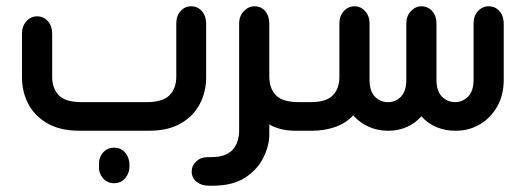

<svg xmlns="http://www.w3.org/2000/svg" viewBox="-20 -416 1672 611"><path d="M455 0H232Q172 0 131.5 -23Q91 -46 70.5 -84.5Q50 -123 50 -170V-309Q50 -333 64 -348.5Q78 -364 98 -364Q119 -364 132.5 -348.5Q146 -333 146 -309V-172Q146 -135 167 -113Q188 -91 240 -91H447Q498 -91 519.5 -113Q541 -135 541 -172V-341Q541 -365 554.5 -380.5Q568 -396 588 -396Q609 -396 622.5 -380.5Q636 -365 636 -341V-170Q636 -123 615.5 -84.5Q595 -46 555 -23Q515 0 455 0ZM343 167Q321 167 307.5 151Q294 135 295 114V109Q294 86 307.5 70Q321 54 343 54Q365 54 378.5 70Q392 86 392 109V114Q392 135 378.5 151Q365 167 343 167Z M936 0H919Q894 0 873 -5.5Q852 -11 837 -20V12Q837 47 818.5 85Q800 123 760.5 149Q721 175 657 175H645Q621 175 605.5 162.5Q590 150 590 130Q590 111 604.5 97.5Q619 84 641 84H651Q680 84 698 76Q716 68 725 55Q734 42 737.5 28Q741 14 741 2V-341Q741 -365 756 -380.5Q771 -396 790 -396Q811 -396 824 -380.5Q837 -365 837 -341V-172Q837 -135 858 -113Q879 -91 931 -91H936Z M925 0V-91H969Q1018 -91 1039 -112.5Q1060 -134 1060 -171V-341Q1060 -365 1074 -380.5Q1088 -396 1108 -396Q1128 -396 1142 -380.5Q1156 -365 1156 -341V-162Q1156 -126 1173 -108.5Q1190 -91 1215 -91Q1239 -91 1256 -108.5Q1273 -126 1273 -162V-341Q1273 -365 1287.5 -380.5Q1302 -396 1321 -396Q1342 -396 1355.5 -380.5Q1369 -365 1369 -341V-162Q1369 -126 1386.5 -108.5Q1404 -91 1428 -91Q1452 -91 1469.5 -108.5Q1487 -126 1487 -162V-341Q1487 -365 1501 -380.5Q1515 -396 1535 -396Q1556 -396 1569.5 -380.5Q1583 -365 1583 -341V-162Q1583 -114 1562.5 -77.5Q1542 -41 1507.5 -20.5Q1473 0 1431 0H1427Q1397 0 1369 -11.5Q1341 -23 1321 -46Q1302 -24 1275 -12Q1248 0 1217 0H1214Q1181 0 1152.5 -13Q1124 -26 1104 -49Q1081 -24 1047 -12Q1013 0 974 0Z"/></svg>

Font: Beiruti SemiBold
Style: Regular
Weight: 600
Designer: Arlette Boutros
Foundry: Boutros
Version: Version 1.41